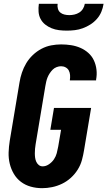

<svg xmlns="http://www.w3.org/2000/svg" viewBox="-20 -975 561 1003"><path d="M200 8Q169 8 140.5 0Q112 -8 89.5 -25Q67 -42 52.5 -66.5Q38 -91 31 -119.5Q24 -148 25 -178.5Q26 -209 31 -240L82 -545Q86 -570 94.5 -595.5Q103 -621 117 -644.5Q131 -668 151.5 -687.5Q172 -707 196.5 -720Q221 -733 247.5 -738Q274 -743 299 -743Q326 -743 351.5 -739Q377 -735 400 -725Q423 -715 441.5 -698.5Q460 -682 470.5 -659.5Q481 -637 484 -611Q487 -585 482 -559V-555H345V-557Q347 -570 346 -583Q345 -596 339.5 -606.5Q334 -617 323 -623Q312 -629 299 -629Q288 -629 276 -624.5Q264 -620 255.5 -611.5Q247 -603 240 -592.5Q233 -582 228.5 -571Q224 -560 221.5 -548.5Q219 -537 217 -526L166 -221Q164 -209 163 -197.5Q162 -186 162 -174Q162 -162 163.5 -151Q165 -140 169.5 -130Q174 -120 182.5 -113Q191 -106 203 -106Q220 -106 236 -117Q252 -128 262 -143Q272 -158 276.5 -175Q281 -192 284 -209L299 -297H243L262 -411H456L419 -190Q415 -165 408 -139Q401 -113 386 -89Q371 -65 350 -46Q329 -27 304 -15Q279 -3 252.5 2.5Q226 8 200 8ZM329 -815Q308 -815 288 -817.5Q268 -820 249.5 -827.5Q231 -835 216 -847Q201 -859 192 -876Q183 -893 181.5 -913.5Q180 -934 183 -955H281Q279 -942 282.5 -929.5Q286 -917 295 -909.5Q304 -902 316.5 -899Q329 -896 342 -896Q355 -896 368.5 -899Q382 -902 394 -909.5Q406 -917 413.5 -929.5Q421 -942 423 -955H521Q518 -934 509.5 -913.5Q501 -893 486 -876Q471 -859 452 -847Q433 -835 412.5 -827.5Q392 -820 371 -817.5Q350 -815 329 -815Z"/></svg>

Font: Iosevka SS18 Heavy
Style: Italic
Weight: 900
Italic angle: -9°
Monospace: yes
Designer: Belleve Invis
Foundry: Belleve Invis
Version: Version 25.1.1; ttfautohint (v1.8.4)